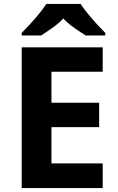

<svg xmlns="http://www.w3.org/2000/svg" viewBox="-20 -954 600 974"><path d="M501 0H90V-714H501V-590H241V-433H483V-309H241V-125H501ZM389 -934Q403 -912 425.5 -884.5Q448 -857 472 -831Q496 -805 514 -787V-774H415Q389 -790 358 -811.5Q327 -833 301 -860Q275 -833 245 -812Q215 -791 189 -774H90V-787Q109 -806 132.5 -831.5Q156 -857 178.5 -884.5Q201 -912 215 -934Z"/></svg>

Font: Noto IKEA Simplified Chinese
Style: Bold
Weight: 700
Designer: Monotype Design Team
Foundry: Monotype Imaging Inc.
Version: Version 1.100